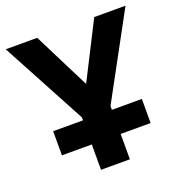

<svg xmlns="http://www.w3.org/2000/svg" viewBox="-122 -768 823 873"><g transform="rotate(-20 290.0 -331.5)"><path d="M289.6 -390.1 428.2 -663.1H579.6L359.4 -257.8V-239.3H504.4V-122.6H359.4V0H219.7V-122.6H75.2V-239.3H219.7V-253.4L0 -663.1H152.3Z"/></g></svg>

Font: Bpm'online Open Sans
Style: Bold
Weight: 700
Foundry: Ascender Corporation
Version: Version 1.10